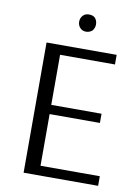

<svg xmlns="http://www.w3.org/2000/svg" viewBox="-91 -883 688 944"><g transform="rotate(10 253.5 -411.0)"><path d="M276 -736Q258 -736 247 -747Q234 -760 234 -779Q234 -798 247 -811Q258 -822 276 -822Q295 -822 306 -812Q318 -799 318 -779Q318 -761 306 -747Q292 -736 276 -736ZM94 0V-650H444V-602H170V-352H421V-306H170V-48H466V0Z"/></g></svg>

Font: Arsenal SC
Style: Regular
Weight: 400
Designer: Andrij Shevchenko
Foundry: Stairsfor
Version: Version 2.001; ttfautohint (v1.8.4.7-5d5b)